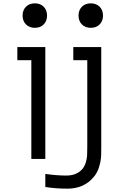

<svg xmlns="http://www.w3.org/2000/svg" viewBox="-20 -947 707 1144"><path d="M250 89.2Q317.1 99 375 99Q438.2 99 472 58.6Q485 42.3 491.5 19.9Q498 -2.6 499 -20.2Q500 -37.8 500 -74.2V-588.5H416.7V-666.7H583.3V-67.7Q583.3 -28 581.7 -5.9Q580.1 16.3 570 49.2Q559.9 82 539.1 106.8Q481.1 177.1 381.5 177.1Q315.1 177.1 250 167.3ZM468.1 -906.9Q488.3 -927.1 520.8 -927.1Q553.4 -927.1 573.6 -906.9Q593.8 -886.7 593.8 -854.2Q593.8 -821.6 573.6 -801.4Q553.4 -781.2 520.8 -781.2Q488.3 -781.2 468.1 -801.4Q447.9 -821.6 447.9 -854.2Q447.9 -886.7 468.1 -906.9ZM134.8 -906.9Q154.9 -927.1 187.5 -927.1Q220.1 -927.1 240.2 -906.9Q260.4 -886.7 260.4 -854.2Q260.4 -821.6 240.2 -801.4Q220.1 -781.2 187.5 -781.2Q154.9 -781.2 134.8 -801.4Q114.6 -821.6 114.6 -854.2Q114.6 -886.7 134.8 -906.9ZM166.7 0V-588.5H83.3V-666.7H250V0Z"/></svg>

Font: Monoid
Style: Regular
Weight: 400
Width: 4
Monospace: yes
Designer: Andreas Larsen (@larsenwork)
Version: Version 0.61